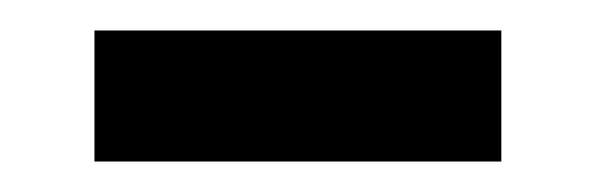

<svg xmlns="http://www.w3.org/2000/svg" viewBox="-20 -374 391 126"><path d="M42 -354H309V-268H42Z"/></svg>

Font: Cabin Condensed
Style: Regular
Weight: 400
Width: 3
Designer: Pablo Impallari
Foundry: Pablo Impallari. http://www.impallari.com Igino Marini. http://www.ikern.com
Version: Version 2.200